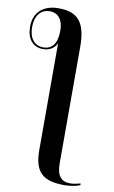

<svg xmlns="http://www.w3.org/2000/svg" viewBox="-181 -819 661 1114"><g transform="rotate(10 149.5 -262.5)"><path d="M284 240C316 240 356 232 373 224V214C350 220 330 224 312 224C261 224 233 194 233 122V-565C233 -717 180 -765 70 -765C-19 -765 -74 -715 -74 -632C-74 -560 -38 -516 22 -516C61 -516 90 -535 103 -565V64C103 200 159 240 284 240ZM22 -526C-30 -526 -62 -565 -62 -631C-62 -697 -30 -739 23 -739C75 -739 103 -701 103 -639C103 -563 74 -526 22 -526Z"/></g></svg>

Font: Noto Serif Display SemiBold
Style: Regular
Weight: 600
Designer: Monotype Design Team
Foundry: Monotype Imaging Inc.
Version: Version 2.009